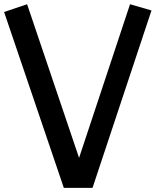

<svg xmlns="http://www.w3.org/2000/svg" viewBox="-51 -908 752 928"><path d="M-31.2 -850 80 -887.5 331.2 -145 577.5 -887.5 681.2 -857.5 396.2 0H257.5Z"/></svg>

Font: Abordage
Style: Regular
Weight: 400
Designer: Ange Degheest & Eugénie Bidaut
Foundry: Velvetyne Type Foundry
Version: Version 1.000;FEAKit 1.0